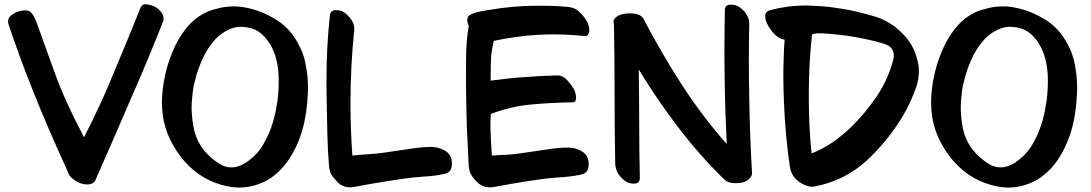

<svg xmlns="http://www.w3.org/2000/svg" viewBox="-20 -846 5062 891"><path d="M730.5 -786.1C721.7 -798.8 711.9 -807.6 701.2 -813.5C693.4 -818.4 681.6 -822.3 665 -825.2C662.1 -826.2 659.2 -826.2 656.2 -826.2H654.3C643.6 -826.2 636.7 -820.3 631.8 -809.6C594.7 -715.8 553.7 -617.2 509.8 -512.7C471.7 -418 424.8 -316.4 370.1 -209C308.6 -325.2 262.7 -426.8 232.4 -512.7C204.1 -590.8 178.7 -662.1 155.3 -726.6C146.5 -753.9 136.7 -773.4 127.9 -784.2C121.1 -793 110.4 -797.9 96.7 -797.9C88.9 -797.9 60.5 -796.9 34.2 -776.4C23.4 -768.6 17.6 -758.8 17.6 -747.1C17.6 -743.2 18.6 -738.3 19.5 -733.4C51.8 -636.7 88.9 -534.2 131.8 -427.7C177.7 -311.5 232.4 -185.5 293.9 -50.8C296.9 -38.1 304.7 -26.4 317.4 -16.6C330.1 -6.8 341.8 0 354.5 4.9C363.3 7.8 373 9.8 384.8 9.8H390.6C403.3 8.8 414.1 3.9 420.9 -5.9C478.5 -135.7 532.2 -259.8 583 -377.9C638.7 -503.9 689.5 -626 736.3 -745.1C738.3 -750 739.3 -754.9 739.3 -759.8C739.3 -768.6 736.3 -777.3 730.5 -786.1Z M1036.1 18.6C1054.7 22.5 1073.2 24.4 1090.8 24.4C1112.3 24.4 1132.8 21.5 1153.3 16.6C1175.8 10.7 1198.2 2 1218.8 -8.8C1232.4 -16.6 1245.1 -25.4 1257.8 -36.1C1284.2 -57.6 1306.6 -84 1326.2 -114.3C1344.7 -144.5 1360.4 -175.8 1372.1 -209C1384.8 -243.2 1393.6 -280.3 1399.4 -318.4C1405.3 -356.4 1408.2 -394.5 1409.2 -430.7V-439.5C1409.2 -477.5 1405.3 -514.6 1397.5 -551.8C1391.6 -583 1380.9 -612.3 1365.2 -640.6C1361.3 -648.4 1356.4 -656.2 1351.6 -664.1C1327.1 -704.1 1293.9 -736.3 1252 -760.7C1210 -785.2 1167 -801.8 1122.1 -810.5C1102.5 -814.5 1083 -816.4 1064.5 -816.4C1036.1 -816.4 1007.8 -812.5 979.5 -803.7C959 -798.8 940.4 -792 923.8 -782.2C899.4 -769.5 877.9 -752 857.4 -730.5C831.1 -701.2 809.6 -668 792 -631.8C775.4 -595.7 761.7 -558.6 752 -521.5C743.2 -486.3 736.3 -450.2 733.4 -413.1C732.4 -398.4 731.4 -384.8 731.4 -370.1C731.4 -347.7 733.4 -326.2 736.3 -305.7C743.2 -260.7 757.8 -218.8 779.3 -179.7C795.9 -149.4 814.5 -122.1 836.9 -96.7C891.6 -35.2 958 2.9 1036.1 18.6ZM1000 -85C979.5 -97.7 960.9 -112.3 944.3 -128.9C908.2 -165 885.7 -210 877 -261.7C872.1 -292 869.1 -321.3 869.1 -348.6C869.1 -361.3 870.1 -379.9 873 -404.3C875 -428.7 878.9 -449.2 883.8 -466.8C891.6 -502 903.3 -536.1 918.9 -570.3C933.6 -604.5 954.1 -635.7 979.5 -664.1C997.1 -682.6 1017.6 -697.3 1040 -708C1058.6 -716.8 1077.1 -721.7 1097.7 -721.7C1102.5 -721.7 1107.4 -721.7 1112.3 -720.7C1152.3 -717.8 1183.6 -702.1 1208 -674.8C1232.4 -647.5 1250 -615.2 1259.8 -579.1C1264.6 -562.5 1267.6 -544.9 1270.5 -526.4C1272.5 -508.8 1273.4 -491.2 1273.4 -472.7C1273.4 -440.4 1271.5 -409.2 1267.6 -377.9C1262.7 -345.7 1256.8 -314.5 1248 -284.2C1238.3 -250 1224.6 -216.8 1207 -185.5C1190.4 -153.3 1168 -127 1139.6 -104.5C1128.9 -95.7 1118.2 -88.9 1106.4 -83C1093.8 -76.2 1081.1 -72.3 1068.4 -70.3C1063.5 -69.3 1058.6 -69.3 1053.7 -69.3C1035.2 -69.3 1016.6 -74.2 1000 -85Z M1530.3 -18.6 1551.8 4.9C1563.5 13.7 1575.2 19.5 1586.9 21.5C1591.8 22.5 1597.7 23.4 1603.5 23.4C1623 23.4 1651.4 15.6 1720.7 3.9C1756.8 -2 1797.9 -8.8 1844.7 -15.6C1876 -20.5 1909.2 -23.4 1944.3 -26.4C1969.7 -27.3 1996.1 -30.3 2022.5 -35.2C2056.6 -40 2077.1 -46.9 2077.1 -85.9V-87.9C2077.1 -115.2 2066.4 -134.8 2043.9 -147.5C2027.3 -156.2 2011.7 -161.1 1996.1 -163.1C1990.2 -164.1 1983.4 -164.1 1976.6 -164.1C1952.1 -164.1 1918 -161.1 1876 -154.3C1782.2 -139.6 1722.7 -131.8 1698.2 -130.9C1673.8 -129.9 1645.5 -127 1615.2 -124C1609.4 -205.1 1606.4 -285.2 1606.4 -366.2C1606.4 -480.5 1612.3 -593.8 1624 -708V-714.8C1624 -728.5 1619.1 -742.2 1609.4 -755.9C1597.7 -772.5 1585 -784.2 1571.3 -792C1561.5 -796.9 1550.8 -798.8 1540 -798.8H1533.2C1519.5 -796.9 1511.7 -788.1 1510.7 -771.5C1500 -674.8 1495.1 -576.2 1495.1 -475.6V-427.7L1499 -228.5C1500 -174.8 1502.9 -123 1506.8 -75.2C1507.8 -67.4 1508.8 -58.6 1511.7 -49.8C1514.6 -39.1 1521.5 -29.3 1530.3 -18.6Z M2235.4 21.5C2241.2 22.5 2247.1 23.4 2253.9 23.4C2269.5 23.4 2286.1 18.6 2355.5 6.8C2391.6 0 2432.6 -5.9 2479.5 -12.7C2510.7 -17.6 2543.9 -20.5 2579.1 -23.4C2604.5 -24.4 2630.9 -27.3 2657.2 -32.2C2691.4 -37.1 2710.9 -43.9 2711.9 -83V-85C2711.9 -111.3 2701.2 -131.8 2678.7 -144.5C2662.1 -154.3 2646.5 -159.2 2630.9 -160.2C2625 -161.1 2618.2 -161.1 2611.3 -161.1C2586.9 -161.1 2552.7 -158.2 2510.7 -151.4C2417 -136.7 2357.4 -128.9 2333 -127.9C2307.6 -127 2284.2 -126 2262.7 -124C2258.8 -172.9 2256.8 -216.8 2255.9 -254.9C2255.9 -293 2256.8 -314.5 2257.8 -317.4C2323.2 -341.8 2386.7 -356.4 2448.2 -361.3C2509.8 -367.2 2572.3 -370.1 2633.8 -371.1H2635.7C2647.5 -371.1 2653.3 -377.9 2653.3 -390.6V-396.5C2651.4 -413.1 2647.5 -425.8 2640.6 -436.5C2633.8 -449.2 2623 -461.9 2610.4 -475.6C2597.7 -489.3 2583 -496.1 2567.4 -496.1C2516.6 -495.1 2466.8 -492.2 2417 -488.3C2367.2 -485.4 2314.5 -479.5 2256.8 -471.7C2256.8 -530.3 2257.8 -570.3 2259.8 -592.8C2262.7 -614.3 2266.6 -635.7 2271.5 -656.2C2338.9 -670.9 2408.2 -680.7 2479.5 -684.6C2502 -685.5 2523.4 -686.5 2545.9 -686.5C2594.7 -686.5 2644.5 -683.6 2694.3 -678.7H2696.3C2701.2 -678.7 2706.1 -680.7 2709 -685.5C2711.9 -691.4 2713.9 -696.3 2714.8 -701.2V-706.1C2714.8 -711.9 2713.9 -718.8 2711.9 -725.6C2710 -734.4 2707 -742.2 2702.1 -749C2693.4 -763.7 2682.6 -778.3 2668 -791C2657.2 -801.8 2644.5 -808.6 2629.9 -811.5C2627 -812.5 2624 -812.5 2621.1 -813.5C2580.1 -817.4 2539.1 -819.3 2499 -819.3H2481.4C2434.6 -819.3 2388.7 -817.4 2342.8 -812.5C2319.3 -810.5 2296.9 -807.6 2274.4 -803.7C2252 -800.8 2228.5 -796.9 2206.1 -792C2187.5 -789.1 2171.9 -783.2 2159.2 -775.4C2152.3 -770.5 2148.4 -763.7 2148.4 -753.9C2148.4 -746.1 2150.4 -736.3 2155.3 -725.6C2140.6 -646.5 2142.6 -557.6 2142.6 -498V-439.5C2143.6 -377 2144.5 -314.5 2146.5 -252C2149.4 -189.5 2152.3 -130.9 2155.3 -75.2C2156.2 -67.4 2157.2 -58.6 2160.2 -49.8C2163.1 -39.1 2170.9 -27.3 2182.6 -12.7L2200.2 4.9C2211.9 13.7 2223.6 19.5 2235.4 21.5Z M2850.6 -37.1C2861.3 -22.5 2874 -9.8 2888.7 -1C2897.5 3.9 2909.2 5.9 2921.9 5.9H2926.8C2941.4 4.9 2949.2 -3.9 2949.2 -21.5C2947.3 -104.5 2946.3 -188.5 2946.3 -272.5C2946.3 -356.4 2945.3 -440.4 2944.3 -523.4C3000 -431.6 3060.5 -342.8 3126 -256.8C3191.4 -170.9 3262.7 -89.8 3339.8 -14.6C3350.6 -2.9 3366.2 2.9 3385.7 3.9H3396.5C3412.1 3.9 3425.8 2 3437.5 -2.9C3447.3 -7.8 3455.1 -13.7 3461.9 -21.5C3466.8 -27.3 3469.7 -34.2 3469.7 -41V-46.9C3462.9 -161.1 3459 -275.4 3457 -389.6C3456.1 -447.3 3455.1 -503.9 3455.1 -561.5C3455.1 -619.1 3456.1 -676.8 3457 -734.4V-737.3C3457 -752 3452.1 -767.6 3442.4 -782.2C3431.6 -797.9 3418.9 -809.6 3404.3 -817.4C3395.5 -822.3 3384.8 -824.2 3373 -824.2H3366.2C3351.6 -823.2 3343.8 -814.5 3343.8 -797.9C3342.8 -738.3 3341.8 -679.7 3341.8 -620.1C3341.8 -576.2 3341.8 -531.2 3342.8 -487.3C3343.8 -383.8 3347.7 -280.3 3352.5 -177.7C3275.4 -264.6 3206.1 -357.4 3142.6 -455.1C3079.1 -553.7 3020.5 -654.3 2966.8 -757.8C2960 -770.5 2946.3 -779.3 2926.8 -782.2C2918.9 -783.2 2911.1 -784.2 2902.3 -784.2C2891.6 -784.2 2880.9 -783.2 2870.1 -780.3C2855.5 -777.3 2843.8 -771.5 2835 -762.7C2830.1 -757.8 2827.1 -752 2827.1 -745.1C2827.1 -741.2 2828.1 -737.3 2829.1 -732.4C2831.1 -624 2832 -516.6 2832 -408.2C2832 -300.8 2833 -193.4 2835 -85C2835.9 -68.4 2840.8 -51.8 2850.6 -37.1Z M3645.5 -71.3C3650.4 -42 3665 -18.6 3689.5 -1C3706.1 9.8 3721.7 16.6 3737.3 19.5C3741.2 20.5 3745.1 20.5 3748 20.5C3753.9 20.5 3759.8 19.5 3764.6 18.6C3857.4 0 3937.5 -41 4004.9 -103.5C4072.3 -167 4128.9 -237.3 4174.8 -316.4C4197.3 -355.5 4216.8 -398.4 4233.4 -446.3C4240.2 -468.8 4244.1 -491.2 4244.1 -513.7V-524.4C4243.2 -546.9 4237.3 -571.3 4228.5 -596.7C4219.7 -622.1 4206.1 -645.5 4188.5 -668C4169.9 -690.4 4150.4 -709 4127.9 -725.6C4101.6 -744.1 4074.2 -758.8 4045.9 -767.6C4016.6 -776.4 3987.3 -784.2 3959 -791C3923.8 -799.8 3888.7 -805.7 3852.5 -810.5C3818.4 -815.4 3783.2 -818.4 3749 -819.3C3738.3 -820.3 3727.5 -820.3 3716.8 -820.3C3659.2 -820.3 3603.5 -812.5 3549.8 -797.9C3544.9 -795.9 3541 -793 3538.1 -790C3535.2 -787.1 3532.2 -782.2 3531.2 -777.3V-765.6C3532.2 -749 3541 -729.5 3557.6 -707C3578.1 -678.7 3599.6 -664.1 3621.1 -662.1C3617.2 -605.5 3615.2 -547.9 3615.2 -490.2C3615.2 -450.2 3616.2 -410.2 3618.2 -369.1C3622.1 -270.5 3630.9 -171.9 3645.5 -71.3ZM3746.1 -133.8C3737.3 -220.7 3733.4 -306.6 3733.4 -393.6V-412.1C3733.4 -503.9 3738.3 -594.7 3748 -683.6C3748 -687.5 3753.9 -689.5 3765.6 -690.4C3771.5 -691.4 3778.3 -691.4 3785.2 -691.4C3792 -691.4 3799.8 -691.4 3807.6 -690.4C3826.2 -689.5 3845.7 -687.5 3865.2 -685.5C3883.8 -682.6 3896.5 -681.6 3901.4 -681.6C3925.8 -678.7 3950.2 -673.8 3975.6 -668.9C4000 -664.1 4024.4 -659.2 4048.8 -652.3C4063.5 -649.4 4079.1 -644.5 4095.7 -637.7C4113.3 -629.9 4124 -616.2 4127 -597.7C4127.9 -594.7 4127.9 -591.8 4127.9 -588.9C4127.9 -585.9 4127.9 -582 4127 -578.1C4126 -572.3 4124 -566.4 4123 -560.5C4107.4 -502.9 4082 -448.2 4046.9 -396.5C4011.7 -344.7 3973.6 -299.8 3933.6 -259.8C3906.2 -233.4 3877 -209 3846.7 -187.5C3815.4 -166 3782.2 -148.4 3746.1 -133.8Z M4605.5 18.6C4624 22.5 4642.6 24.4 4660.2 24.4C4681.6 24.4 4702.1 21.5 4722.7 16.6C4745.1 10.7 4767.6 2 4788.1 -8.8C4801.8 -16.6 4814.5 -25.4 4827.1 -36.1C4853.5 -57.6 4876 -84 4895.5 -114.3C4914.1 -144.5 4929.7 -175.8 4941.4 -209C4954.1 -243.2 4962.9 -280.3 4968.8 -318.4C4974.6 -356.4 4977.5 -394.5 4978.5 -430.7V-439.5C4978.5 -477.5 4974.6 -514.6 4966.8 -551.8C4960.9 -583 4950.2 -612.3 4934.6 -640.6C4930.7 -648.4 4925.8 -656.2 4920.9 -664.1C4896.5 -704.1 4863.3 -736.3 4821.3 -760.7C4779.3 -785.2 4736.3 -801.8 4691.4 -810.5C4671.9 -814.5 4652.3 -816.4 4633.8 -816.4C4605.5 -816.4 4577.1 -812.5 4548.8 -803.7C4528.3 -798.8 4509.8 -792 4493.2 -782.2C4468.8 -769.5 4447.3 -752 4426.8 -730.5C4400.4 -701.2 4378.9 -668 4361.3 -631.8C4344.7 -595.7 4331.1 -558.6 4321.3 -521.5C4312.5 -486.3 4305.7 -450.2 4302.7 -413.1C4301.8 -398.4 4300.8 -384.8 4300.8 -370.1C4300.8 -347.7 4302.7 -326.2 4305.7 -305.7C4312.5 -260.7 4327.1 -218.8 4348.6 -179.7C4365.2 -149.4 4383.8 -122.1 4406.2 -96.7C4460.9 -35.2 4527.3 2.9 4605.5 18.6ZM4569.3 -85C4548.8 -97.7 4530.3 -112.3 4513.7 -128.9C4477.5 -165 4455.1 -210 4446.3 -261.7C4441.4 -292 4438.5 -321.3 4438.5 -348.6C4438.5 -361.3 4439.5 -379.9 4442.4 -404.3C4444.3 -428.7 4448.2 -449.2 4453.1 -466.8C4460.9 -502 4472.7 -536.1 4488.3 -570.3C4502.9 -604.5 4523.4 -635.7 4548.8 -664.1C4566.4 -682.6 4586.9 -697.3 4609.4 -708C4627.9 -716.8 4646.5 -721.7 4667 -721.7C4671.9 -721.7 4676.8 -721.7 4681.6 -720.7C4721.7 -717.8 4752.9 -702.1 4777.3 -674.8C4801.8 -647.5 4819.3 -615.2 4829.1 -579.1C4834 -562.5 4836.9 -544.9 4839.8 -526.4C4841.8 -508.8 4842.8 -491.2 4842.8 -472.7C4842.8 -440.4 4840.8 -409.2 4836.9 -377.9C4832 -345.7 4826.2 -314.5 4817.4 -284.2C4807.6 -250 4793.9 -216.8 4776.4 -185.5C4759.8 -153.3 4737.3 -127 4709 -104.5C4698.2 -95.7 4687.5 -88.9 4675.8 -83C4663.1 -76.2 4650.4 -72.3 4637.7 -70.3C4632.8 -69.3 4627.9 -69.3 4623 -69.3C4604.5 -69.3 4585.9 -74.2 4569.3 -85Z"/></svg>

Font: ChillSide Comic
Style: Regular
Weight: 400
Designer: Koroletov, Abay Emes
Version: Version 1.000